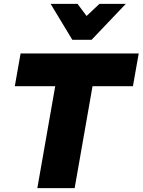

<svg xmlns="http://www.w3.org/2000/svg" viewBox="-20 -978 741 998"><path d="M461 -530H671L701 -700H87L57 -530H267L174 0H368ZM497 -958 430 -895 383 -958H243L356 -771H456L634 -958Z"/></svg>

Font: Geom Black
Style: Bold Italic
Weight: 900
Italic angle: -10°
Version: Version 1.102